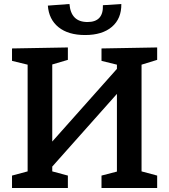

<svg xmlns="http://www.w3.org/2000/svg" viewBox="-20 -939 845 959"><path d="M765 -702V-640L687 -616V-83L765 -62V0H487V-62L564 -82V-470L241 -107V-83L319 -62V0H40V-62L118 -83V-616L40 -635V-697L319 -702V-640L241 -617V-232L564 -595V-616L487 -635V-697ZM219 -911 327 -919Q334 -829 417 -829Q497 -829 494 -913L586 -919Q587 -846 539 -805Q491 -764 405 -764Q321 -764 272.5 -803Q224 -842 219 -911Z"/></svg>

Font: Bitter Pro SemiBold
Style: Regular
Weight: 600
Designer: Sol Matas, and Bitter project Authors
Foundry: Sol Matas
Version: Version 1.010